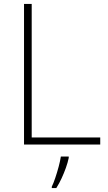

<svg xmlns="http://www.w3.org/2000/svg" viewBox="-20 -734 550 975"><path d="M102 0V-714H141V-36H489V0ZM329 68Q324 92 314.5 118.5Q305 145 293 171Q281 197 266 221H243V214Q251 198 260.5 170Q270 142 278 112Q286 82 289 61H329Z"/></svg>

Font: Noto Sans Khmer ExtraLight
Style: Regular
Weight: 250
Version: Version 2.003